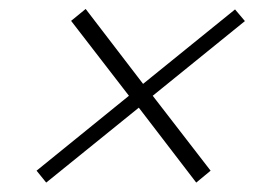

<svg xmlns="http://www.w3.org/2000/svg" viewBox="-20 -521 582 418"><path d="M80.6 -123.5 59.6 -149.4 260.7 -312.5 134.8 -475.6 166.5 -501.5 291.5 -338.4 491.7 -500.5 513.2 -475.1 312.5 -312.5 438.5 -149.4 407.2 -123.5 282.2 -286.6Z"/></svg>

Font: HK Grotesk Light Legacy Italic
Style: Regular
Weight: 300
Italic angle: -13°
Designer: Alfredo Marco Pradil
Foundry: Hanken Design Co.
Version: Version 2.022;PS 002.022;hotconv 1.0.88;makeotf.lib2.5.64775